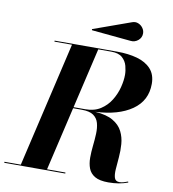

<svg xmlns="http://www.w3.org/2000/svg" viewBox="-137 -1023 1003 1116"><g transform="rotate(10 364.5 -465.0)"><path d="M561.5 -825.4 331.5 -847.2 329.1 -853.5 551.5 -933.3Q571 -940.7 588.1 -933.8Q605.2 -927 615.8 -912.2Q626.5 -897.5 626.5 -880.4Q626.5 -855 606.7 -838.6Q586.9 -822.3 561.5 -825.4ZM-37.6 -5.9H59.1L231 -744.1H127.4V-750H497.6Q563 -750 615 -735.5Q667 -720.9 697.1 -688Q727.3 -655 727.3 -600.1Q727.3 -501 647.5 -445.4Q567.6 -389.9 431.6 -383.5Q499.8 -378.7 538.2 -355.8Q576.7 -333 593.6 -298.8Q610.6 -264.6 613.5 -225.1Q616.5 -185.5 613 -146.9Q609.6 -108.2 607.3 -76Q605 -43.9 611.3 -24.7Q617.7 -5.4 641.1 -5.4Q654.1 -5.4 666.3 -9.3Q678.5 -13.2 690.4 -17.6L692.4 -12.2Q642.6 7.3 577.6 7.3Q525.4 7.3 497.7 -9Q470 -25.4 459.5 -53.2Q449 -81.1 449 -115.7Q449 -150.4 453.1 -187.3Q457.3 -224.1 458.7 -258.8Q460.2 -293.5 452.6 -321.3Q445.1 -349.1 421.9 -365.5Q398.7 -381.8 352.5 -381.8H301.5L213.9 -5.9H322.5V0H-37.6ZM462.4 -744.1H386L303 -388.2H372.3Q425.3 -388.2 462 -412.1Q498.8 -436 521.5 -473.1Q544.2 -510.3 554.6 -550.9Q564.9 -591.6 564.9 -625Q564.9 -649.4 557.6 -677.1Q550.3 -704.8 528.4 -724.5Q506.6 -744.1 462.4 -744.1Z"/></g></svg>

Font: Bodoni* 36
Style: Bold Italic
Weight: 700
Italic angle: -13°
Version: Version 2.000; ttfautohint (v1.8.1)